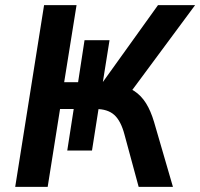

<svg xmlns="http://www.w3.org/2000/svg" viewBox="-20 -725 777 745"><path d="M39 0 151 -705H277L229 -406H283L308 -569H405L379 -406L375 -401L593 -705H737L480 -358L438 -394Q475 -389 501.5 -371.5Q528 -354 546.5 -324.5Q565 -295 578 -251L651 0H518L463 -203Q449 -256 423.5 -279Q398 -302 352 -302H332L364 -313L337 -141H241L266 -302H213L165 0Z"/></svg>

Font: Nunito Sans 10pt SemiCondensed
Style: Bold Italic
Weight: 700
Width: 4
Italic angle: -9°
Designer: Vernon Adams
Foundry: Vernon Adams
Version: Version 3.101;gftools[0.9.27]